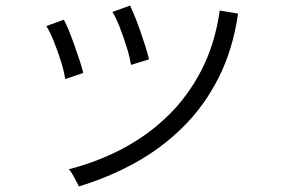

<svg xmlns="http://www.w3.org/2000/svg" viewBox="-20 -700 1040 692"><path d="M264 -28Q262 -34 255 -47Q248 -60 240.5 -73Q233 -86 228 -90Q330 -116 420.5 -163.5Q511 -211 584 -281.5Q657 -352 706 -447Q755 -542 772 -662L838 -651Q819 -520 767 -418Q715 -316 637.5 -240Q560 -164 465 -112Q370 -60 264 -28ZM452 -466Q448 -494 436.5 -530.5Q425 -567 411.5 -602Q398 -637 385 -657L449 -680Q456 -665 466 -640.5Q476 -616 486 -587Q496 -558 504.5 -531.5Q513 -505 517 -486ZM215 -415Q211 -443 199.5 -479.5Q188 -516 174 -551Q160 -586 147 -606L210 -629Q218 -615 228 -590.5Q238 -566 248 -537.5Q258 -509 267 -482Q276 -455 280 -437Z"/></svg>

Font: Zen Kaku Gothic New
Style: Regular
Weight: 400
Designer: Yoshimichi Ohira
Foundry: Positype
Version: Version 1.001